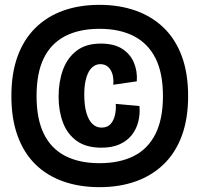

<svg xmlns="http://www.w3.org/2000/svg" viewBox="-20 -698 824 793"><path d="M391 75Q308 75 240.5 51Q173 27 125.5 -20Q78 -67 52.5 -137.5Q27 -208 27 -301Q27 -395 52.5 -465Q78 -535 126 -582.5Q174 -630 241 -654Q308 -678 391 -678Q473 -678 540.5 -654Q608 -630 656.5 -583Q705 -536 731 -465.5Q757 -395 757 -301Q757 -208 731 -137.5Q705 -67 656.5 -20Q608 27 541 51Q474 75 391 75ZM391 -24Q474 -24 532.5 -53.5Q591 -83 622 -144.5Q653 -206 653 -301Q653 -397 622 -458Q591 -519 532.5 -549Q474 -579 391 -579Q308 -579 249.5 -549Q191 -519 161 -458Q131 -397 131 -301Q131 -207 161 -145.5Q191 -84 249.5 -54Q308 -24 391 -24ZM399 -88Q336 -88 297 -116Q258 -144 240 -192Q222 -240 222 -299Q222 -360 240 -409.5Q258 -459 296.5 -488.5Q335 -518 396 -518Q451 -518 484.5 -496.5Q518 -475 533 -439.5Q548 -404 545 -362L448 -348Q451 -386 436.5 -409.5Q422 -433 394 -433Q380 -433 367.5 -425Q355 -417 346.5 -401.5Q338 -386 333 -362.5Q328 -339 328 -308Q328 -262 337 -231.5Q346 -201 362 -186Q378 -171 399 -171Q424 -171 437 -186Q450 -201 455 -223.5Q460 -246 458 -269L556 -260Q559 -226 551 -195Q543 -164 524 -140Q505 -116 474 -102Q443 -88 399 -88Z"/></svg>

Font: Bricolage Grotesque 72pt SemiCondensed SemiBold
Style: Regular
Weight: 600
Width: 4
Designer: Mathieu Triay
Foundry: Atelier Triay
Version: Version 1.001;gftools[0.9.33.dev8+g029e19f]